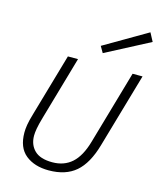

<svg xmlns="http://www.w3.org/2000/svg" viewBox="-134 -1009 926 1118"><g transform="rotate(15 329.5 -450.0)"><path d="M466 -211 594 -655H654L524 -205Q491 -90 430 -37.5Q369 15 267 15Q181 15 127.5 -28Q74 -71 74 -162Q74 -182 78 -208Q82 -234 96 -281L204 -655H265L155 -273Q142 -228 137.5 -202Q133 -176 133 -159Q133 -104 167.5 -70Q202 -36 275 -36Q346 -36 393 -78Q440 -120 466 -211ZM373 -764 632 -915 659 -864 395 -726Z"/></g></svg>

Font: Intel One Mono Light
Style: Italic
Weight: 300
Italic angle: -16°
Monospace: yes
Designer: Fred Shallcrass
Foundry: Frere-Jones Type LLC
Version: Version 1.004